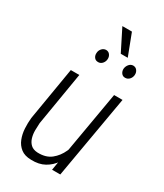

<svg xmlns="http://www.w3.org/2000/svg" viewBox="-219 -965 905 1060"><g transform="rotate(30 233.5 -435.5)"><path d="M314.9 -124 384.8 -528.3H438.5L346.7 0H294.4ZM341.8 -220.7 366.2 -221.7Q359.4 -179.2 346.2 -137.2Q333 -95.2 310.1 -61.3Q287.1 -27.3 251.7 -7.6Q216.3 12.2 166 10.3Q125 9.8 100.6 -9.3Q76.2 -28.3 64.5 -58.1Q52.7 -87.9 50.8 -122.6Q48.8 -157.2 52.2 -189.9L108.9 -528.3H163.1L106.4 -188.5Q105 -167 104.7 -142.3Q104.5 -117.7 111.1 -95.2Q117.7 -72.8 133.3 -58.1Q148.9 -43.5 176.8 -42Q230 -40 263.2 -66.4Q296.4 -92.8 314.9 -134.3Q333.5 -175.8 341.8 -220.7ZM184.6 -681.2Q185.1 -696.8 195.6 -709Q206.1 -721.2 221.7 -722.2Q238.3 -722.2 247.3 -709.7Q256.3 -697.3 254.9 -681.6Q253.9 -666 243.7 -654.1Q233.4 -642.1 218.3 -641.6Q200.7 -641.1 191.9 -653.3Q183.1 -665.5 184.6 -681.2ZM357.4 -680.7Q358.9 -695.8 368.9 -708.5Q378.9 -721.2 394.5 -722.2Q411.6 -722.2 420.7 -709.5Q429.7 -696.8 428.2 -681.2Q427.2 -665.5 416.7 -653.6Q406.2 -641.6 390.1 -641.1Q374 -640.6 365.2 -652.8Q356.4 -665 357.4 -680.7ZM294.9 -880.9 347.2 -744.1H302.7L233.9 -880.9Z"/></g></svg>

Font: Roboto Condensed Light
Style: Italic
Weight: 300
Italic angle: -12°
Designer: Christian Robertson
Foundry: Google
Version: Version 3.0; 2020